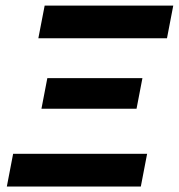

<svg xmlns="http://www.w3.org/2000/svg" viewBox="-20 -679 651 699"><path d="M119.6 -539.6 142.6 -658.7H610.8L587.9 -539.6ZM4.9 0 27.8 -119.1H515.6L492.7 0ZM498.5 -394.5 477.1 -283.2H130.9L152.3 -394.5Z"/></svg>

Font: Cousine
Style: Bold Italic
Weight: 700
Italic angle: -12°
Monospace: yes
Designer: Steve Matteson
Foundry: Ascender Corporation
Version: Version 1.20